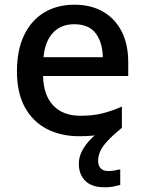

<svg xmlns="http://www.w3.org/2000/svg" viewBox="-20 -569 613 816"><path d="M397 114Q397 136 408.5 147Q420 158 440 158Q457 158 469.5 155Q482 152 491 151V217Q476 221 460.5 224Q445 227 424 227Q370 227 342.5 199.5Q315 172 315 127Q315 98 329.5 71Q344 44 366.5 21.5Q389 -1 413 -16L498 -26Q458 7 436 31Q414 55 405.5 75Q397 95 397 114ZM296 -549Q367 -549 418 -519.5Q469 -490 497 -435.5Q525 -381 525 -305V-246H163Q165 -164 206.5 -120.5Q248 -77 322 -77Q374 -77 414.5 -87Q455 -97 498 -116V-26Q458 -8 416.5 1Q375 10 317 10Q239 10 179 -21Q119 -52 85.5 -113.5Q52 -175 52 -266Q52 -356 82.5 -419.5Q113 -483 168 -516Q223 -549 296 -549ZM295 -466Q239 -466 205 -429.5Q171 -393 165 -326H417Q416 -388 387 -427Q358 -466 295 -466Z"/></svg>

Font: Noto Sans Kawi Medium
Style: Regular
Weight: 500
Designer: Fadhl Haqq
Version: Version 1.000